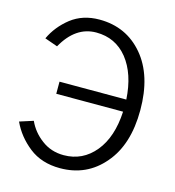

<svg xmlns="http://www.w3.org/2000/svg" viewBox="-113 -844 871 957"><g transform="rotate(15 323.0 -365.5)"><path d="M26.4 -154.3Q43.9 -160.2 96.7 -176.8Q121.1 -123 169.9 -86.9Q218.8 -49.8 284.2 -49.8Q381.8 -49.8 445.3 -127Q507.8 -203.1 514.6 -335.9Q399.4 -335.9 169.9 -335.9Q169.9 -351.6 169.9 -398.4Q255.9 -398.4 514.6 -398.4Q506.8 -529.3 445.3 -606.4Q383.8 -682.6 284.2 -682.6Q177.7 -682.6 112.3 -565.4Q89.8 -573.2 45.9 -588.9Q76.2 -654.3 136.7 -702.1Q197.3 -749 283.2 -749Q421.9 -749 508.8 -646.5Q595.7 -543.9 595.7 -365.2Q595.7 -186.5 507.8 -85Q420.9 17.6 283.2 17.6Q187.5 17.6 123 -33.2Q58.6 -84 26.4 -154.3Z"/></g></svg>

Font: Gothic A1
Style: Regular
Weight: 400
Designer: HanYang I&C Co.,Ltd.
Version: Version 2.50